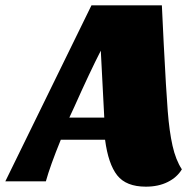

<svg xmlns="http://www.w3.org/2000/svg" viewBox="-76 -680 711 720"><path d="M471 20Q397 20 363.5 -22.5Q330 -65 318 -156H152Q112 -58 96 0H-56L267 -660H531L538 -515Q547 -340 553 -263.5Q559 -187 571 -133.5Q583 -80 606 -45Q588 -15 553 2.5Q518 20 471 20ZM203 -280 184 -239H315L302 -490Q261 -410 203 -280Z"/></svg>

Font: Sansita Black Italic
Style: Regular
Weight: 900
Italic angle: -11°
Designer: Pablo Cosgaya
Foundry: Omnibus-Type
Version: Version 1.006